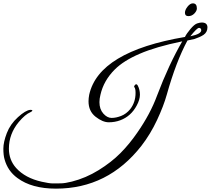

<svg xmlns="http://www.w3.org/2000/svg" viewBox="-39 -870 1255 1143"><path d="M1119 -638 1077 -629Q1009 -503 954 -307Q935 -239 896 -155.5Q857 -72 803 -2Q604 253 294 253Q150 253 65 190Q7 148 -12 78Q-19 54 -19 15Q-19 -24 1.5 -77.5Q22 -131 68 -172.5Q114 -214 141 -216Q151 -216 153 -214Q156 -209 142 -202Q111 -189 73 -144Q14 -73 14 15Q14 82 57 130Q111 190 210 212Q254 222 277 222Q300 222 324.5 221.5Q349 221 389 211Q472 190 548 143Q624 96 678 41.5Q732 -13 778 -80Q856 -192 896 -301Q966 -486 1046 -624Q887 -591 793 -550Q697 -509 644 -456Q578 -390 559 -306Q553 -282 553 -262Q553 -220 576 -194Q599 -168 625.5 -168Q652 -168 682.5 -180Q713 -192 736 -220Q768 -261 768 -317Q768 -345 760 -352Q758 -355 762 -361Q772 -376 781 -361Q794 -336 794 -306.5Q794 -277 775 -242Q741 -178 677 -154Q645 -142 608.5 -142Q572 -142 530 -175Q488 -208 488 -267Q488 -285 492 -306Q549 -563 1062 -650Q1071 -669 1094.5 -697Q1118 -725 1134.5 -730.5Q1151 -736 1162 -736Q1195 -736 1196 -708Q1196 -678 1172 -662Q1150 -648 1119 -638ZM1094 -654Q1162 -668 1159 -692Q1157 -704 1145.5 -704Q1134 -704 1094 -654ZM1109 -850Q1133 -850 1133 -820Q1133 -805 1118 -789.5Q1103 -774 1082.5 -774Q1062 -774 1062 -794Q1062 -811 1077.5 -830.5Q1093 -850 1109 -850Z"/></svg>

Font: Great Vibes
Style: Regular
Weight: 400
Designer: Robert E. Leuschke
Foundry: Robert E. Leuschke
Version: Version 1.001